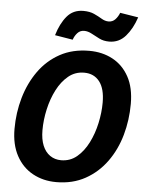

<svg xmlns="http://www.w3.org/2000/svg" viewBox="-61 -977 773 1037"><g transform="rotate(5 325.0 -458.5)"><path d="M283 12Q212 12 155.5 -19Q99 -50 66.5 -110Q34 -170 34 -255Q34 -343 57.5 -424.5Q81 -506 127 -570.5Q173 -635 241.5 -672.5Q310 -710 400 -710Q471 -710 527 -680Q583 -650 615.5 -591Q648 -532 648 -444Q648 -356 625 -274.5Q602 -193 555.5 -128.5Q509 -64 440.5 -26Q372 12 283 12ZM299 -108Q348 -108 384.5 -138.5Q421 -169 446 -218.5Q471 -268 483.5 -326Q496 -384 496 -438Q496 -513 466 -551.5Q436 -590 383 -590Q334 -590 297.5 -560Q261 -530 236 -481.5Q211 -433 198 -375Q185 -317 185 -261Q185 -212 199 -178Q213 -144 239 -126Q265 -108 299 -108ZM305 -762 208 -778Q227 -842 260.5 -882Q294 -922 349 -922Q384 -922 408 -911Q432 -900 451 -888.5Q470 -877 489 -877Q511 -877 525.5 -892.5Q540 -908 548 -929L647 -913Q626 -850 590.5 -809.5Q555 -769 502 -769Q471 -769 447.5 -781Q424 -793 403.5 -804Q383 -815 363 -815Q341 -815 326.5 -799Q312 -783 305 -762Z"/></g></svg>

Font: Azeret Mono Thin SemiBold
Style: Italic
Weight: 600
Italic angle: -12°
Version: Version 1.002